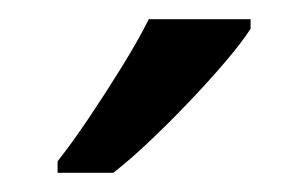

<svg xmlns="http://www.w3.org/2000/svg" viewBox="-20 -786 321 200"><path d="M241 -756Q232 -742 215 -722Q198 -702 177.5 -680.5Q157 -659 136.5 -639.5Q116 -620 98 -606H40V-618Q55 -637 72.5 -663Q90 -689 107 -716.5Q124 -744 135 -766H241Z"/></svg>

Font: Noto Sans Devanagari
Style: Regular
Weight: 400
Designer: Jelle Bosma - Monotype Design Team
Foundry: Monotype Imaging Inc.
Version: Version 2.003